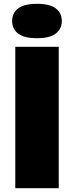

<svg xmlns="http://www.w3.org/2000/svg" viewBox="-20 -985 387 1005"><path d="M60 0V-740H287.5V0ZM173.5 -785Q106 -785 74.8 -809.5Q43.5 -834 43.5 -875Q43.5 -916.5 74.8 -940.8Q106 -965 173.5 -965Q241 -965 272.2 -940.8Q303.5 -916.5 303.5 -875Q303.5 -834 272.2 -809.5Q241 -785 173.5 -785Z"/></svg>

Font: Encode Sans SemiExpanded SemiExpanded Black
Style: Regular
Weight: 900
Width: 6
Designer: Multiple Designers
Foundry: Impallari Type
Version: Version 3.000; ttfautohint (v1.8.3) -l 8 -r 50 -G 200 -x 14 